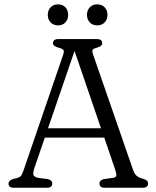

<svg xmlns="http://www.w3.org/2000/svg" viewBox="-20 -884 736 904"><path d="M226 -20Q226 0 201 0H45Q20 0 20 -20Q20 -33 41 -41L62 -46.5Q75.5 -50 81 -59Q86.5 -68 94 -91L277.5 -626.5Q282.5 -642.5 279 -648.2Q275.5 -654 259 -658.5Q229.5 -666 229.5 -680Q229.5 -700 254.5 -700H436.5Q461.5 -700 461.5 -680Q461.5 -666 431.5 -658Q419.5 -655 416.2 -649.8Q413 -644.5 417 -631L606 -85.5Q612.5 -66 622.5 -57Q632.5 -48 651 -43Q666.5 -38.5 671.8 -33.2Q677 -28 677 -20Q677 0 652 0H473.5Q448.5 0 448.5 -20Q448.5 -36.5 470.5 -41L514.5 -47Q527 -49 527.8 -58.2Q528.5 -67.5 521.5 -87.5L471 -236H191L143 -96Q135 -72.5 137 -62Q139 -51.5 160 -46.5L204 -41Q226 -36 226 -20ZM206 -280H455.5L331 -644ZM253.5 -764.5Q231.5 -764.5 218.2 -778.5Q205 -792.5 205 -814Q205 -835.5 218.2 -849.5Q231.5 -863.5 253.5 -863.5Q275 -863.5 288 -849.5Q301 -835.5 301 -814Q301 -792.5 288 -778.5Q275 -764.5 253.5 -764.5ZM437.5 -764.5Q416 -764.5 402.8 -778.5Q389.5 -792.5 389.5 -814Q389.5 -835.5 402.8 -849.5Q416 -863.5 437.5 -863.5Q459.5 -863.5 472.8 -849.5Q486 -835.5 486 -814Q486 -792.5 472.8 -778.5Q459.5 -764.5 437.5 -764.5Z"/></svg>

Font: Fraunces 9pt SuperSoft Light
Style: Regular
Weight: 300
Version: Version 1.000;[b76b70a41]